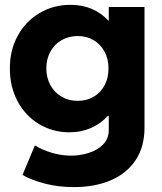

<svg xmlns="http://www.w3.org/2000/svg" viewBox="-20 -554 662 787"><path d="M72.3 163.1 123 42Q153.8 61 193.1 72.5Q232.4 84 271.5 84Q307.1 84 342.5 73.2Q377.9 62.5 401.9 38.8Q425.8 15.1 425.8 -21.5V-79.1H422.4Q392.6 -46.9 352.5 -29.3Q312.5 -11.7 264.6 -11.7Q195.8 -11.7 139.6 -45.7Q83.5 -79.6 51.8 -139.4Q20 -199.2 20.5 -273.4Q20 -347.7 52.5 -407.2Q85 -466.8 142.1 -500.5Q199.2 -534.2 269.5 -534.2Q316.9 -534.2 356 -517.6Q395 -501 423.8 -469.7H425.8V-525.4H572.3V-30.3Q572.3 47.4 536.1 102.1Q500 156.7 434.6 184.8Q369.1 212.9 283.2 212.9Q218.8 212.9 163.6 198.5Q108.4 184.1 72.3 163.1ZM424.8 -273.4Q424.8 -312.5 408.4 -342.5Q392.1 -372.6 363.8 -389.4Q335.4 -406.2 298.8 -406.2Q261.2 -406.2 231.9 -389.2Q202.6 -372.1 186.3 -342Q169.9 -312 169.9 -273.4Q169.9 -235.8 186.3 -205.6Q202.6 -175.3 231.9 -158Q261.2 -140.6 298.8 -140.6Q335 -140.6 363.5 -157.2Q392.1 -173.8 408.4 -203.9Q424.8 -233.9 424.8 -273.4Z"/></svg>

Font: Reddit Sans Chocolate ExtraBold
Style: Regular
Weight: 800
Designer: Stephen Hutchings
Foundry: Reddit
Version: Version 1.011